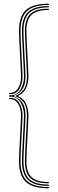

<svg xmlns="http://www.w3.org/2000/svg" viewBox="-20 -820 314 1040"><path d="M244 186.8Q166.5 186.8 132.8 155.5Q99 124.2 99 52.5Q99 39.5 100.1 13Q101.2 -13.5 102.9 -45.9Q104.5 -78.2 106.1 -109.2Q107.8 -140.2 108.9 -163Q110 -185.8 110 -192.5Q110 -235.2 91 -265.9Q72 -296.5 37 -296.5H30V-303.8H37Q72 -303.8 91 -334.4Q110 -365 110 -407.8Q110 -414.5 108.9 -437.2Q107.8 -460 106.1 -491Q104.5 -522 102.9 -554.4Q101.2 -586.8 100.1 -613.2Q99 -639.8 99 -652.8Q99 -724.5 132.8 -755.6Q166.5 -786.8 244 -786.8V-780Q170.8 -780 138.9 -750.4Q107 -720.8 107 -652.8Q107 -639.8 108.1 -613.4Q109.2 -587 110.9 -554.8Q112.5 -522.5 114.1 -491.5Q115.8 -460.5 116.9 -437.6Q118 -414.8 118 -407.8Q118 -367 106.2 -345.2Q94.5 -323.5 79.6 -314.4Q64.8 -305.2 55.5 -302V-298.2Q64.8 -295.2 79.6 -286Q94.5 -276.8 106.2 -255Q118 -233.2 118 -192.5Q118 -185.5 116.9 -162.6Q115.8 -139.8 114.1 -108.8Q112.5 -77.8 110.9 -45.5Q109.2 -13.2 108.1 13.1Q107 39.5 107 52.5Q107 120.8 138.9 150.2Q170.8 179.8 244 179.8ZM244 200Q157.8 200 120.4 165.6Q83 131.2 83 52Q83 38.8 84.1 12.1Q85.2 -14.5 86.9 -46.8Q88.5 -79 90.1 -110Q91.8 -141 92.9 -163.8Q94 -186.5 94 -193Q94 -233.5 77.9 -258.2Q61.8 -283 37 -283H30V-289.8H37Q68.8 -289.8 85.4 -261.1Q102 -232.5 102 -193Q102 -186.2 100.9 -163.6Q99.8 -141 98.1 -110Q96.5 -79 94.9 -46.6Q93.2 -14.2 92.1 12.2Q91 38.8 91 52Q91 127.5 126.5 160.2Q162 193 244 193ZM244 173Q174.8 173 144.9 145Q115 117 115 52.5Q115 39.5 116.1 13.1Q117.2 -13.2 118.9 -45.4Q120.5 -77.5 122.1 -108.5Q123.8 -139.5 124.9 -162.5Q126 -185.5 126 -192.5Q126 -241.2 108.5 -265.2Q91 -289.2 64.8 -298.8V-301.5Q91 -311 108.5 -335Q126 -359 126 -407.8Q126 -415 124.9 -437.9Q123.8 -460.8 122.1 -491.8Q120.5 -522.8 118.9 -554.9Q117.2 -587 116.1 -613.4Q115 -639.8 115 -652.8Q115 -717 144.9 -745Q174.8 -773 244 -773V-766Q179.2 -766 151.1 -739.8Q123 -713.5 123 -652.8Q123 -640 124.1 -613.6Q125.2 -587.2 126.9 -555.1Q128.5 -523 130.1 -491.9Q131.8 -460.8 132.9 -437.9Q134 -415 134 -407.8Q134 -369.5 120.6 -341.6Q107.2 -313.8 78.5 -301.2V-299Q107.2 -286.8 120.6 -258.8Q134 -230.8 134 -192.5Q134 -185.2 132.9 -162.4Q131.8 -139.5 130.1 -108.4Q128.5 -77.2 126.9 -45.1Q125.2 -13 124.1 13.4Q123 39.8 123 52.5Q123 113.2 151.1 139.6Q179.2 166 244 166ZM30 -310.2V-317H37Q61.8 -317 77.9 -341.4Q94 -365.8 94 -407Q94 -413.2 92.9 -435.8Q91.8 -458.2 90.1 -489.2Q88.5 -520.2 86.9 -552.6Q85.2 -585 84.1 -611.8Q83 -638.5 83 -652Q83 -731.2 120.4 -765.6Q157.8 -800 244 -800V-793Q162 -793 126.5 -760.2Q91 -727.5 91 -652Q91 -638.5 92.1 -611.8Q93.2 -585 94.9 -552.6Q96.5 -520.2 98.1 -489.4Q99.8 -458.5 100.9 -436Q102 -413.5 102 -407Q102 -367 85.5 -338.6Q69 -310.2 37 -310.2Z"/></svg>

Font: Big Shoulders Inline Text SC Thin
Style: Regular
Weight: 100
Designer: Patric King
Foundry: XO Type Co
Version: Version 2.002